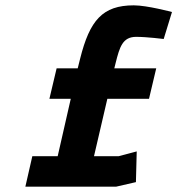

<svg xmlns="http://www.w3.org/2000/svg" viewBox="-20 -699 664 719"><path d="M624 -654C624 -654 531 -679 481 -679C364 -679 316 -623 280 -479L271 -443H192L165 -329H245L196 -114H101L75 0H415L489 -17L492 -132L424 -114H332L382 -329H538L565 -443H408L413 -463C428 -523 439 -561 490 -561C530 -561 593 -553 593 -553L624 -654Z"/></svg>

Font: RazerF5
Style: Bold Italic
Weight: 700
Foundry: Razer Inc.
Version: Version 2